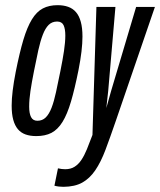

<svg xmlns="http://www.w3.org/2000/svg" viewBox="-20 -517 616 739"><path d="M282.2 -247.6Q267.6 -174.8 253.2 -126Q238.8 -77.1 220.5 -47.6Q202.1 -18.1 178 -5.6Q153.8 6.8 119.6 6.8Q96.2 6.8 78.4 0.5Q60.5 -5.9 48.8 -19.8Q37.1 -33.7 31 -55.9Q24.9 -78.1 24.9 -110.4Q24.9 -136.2 28.8 -168.2Q32.7 -200.2 40.5 -240.2Q55.2 -314 69.8 -363.3Q84.5 -412.6 102.8 -442.4Q121.1 -472.2 145 -484.6Q168.9 -497.1 201.7 -497.1Q224.6 -497.1 242.4 -490.7Q260.3 -484.4 272.5 -470.2Q284.7 -456.1 291 -432.9Q297.4 -409.7 297.4 -376Q297.4 -324.7 282.2 -247.6ZM212.4 -243.2Q221.2 -286.6 226.3 -320.8Q231.4 -355 231.4 -379.9Q231.4 -406.2 224.6 -420.2Q217.8 -434.1 199.7 -434.1Q180.2 -434.1 167.2 -421.1Q154.3 -408.2 144.8 -383.5Q135.3 -358.9 127.4 -323.5Q119.6 -288.1 110.8 -243.2Q102.1 -199.7 97.2 -166.7Q92.3 -133.8 92.3 -106.4Q92.3 -80.1 99.6 -66.2Q106.9 -52.2 124 -52.2Q143.1 -52.2 156 -64.9Q168.9 -77.6 178.5 -102.3Q188 -127 195.6 -162.4Q203.1 -197.8 212.4 -243.2ZM576.2 -490.2 425.8 -51.8Q403.8 12.2 386 59.6Q368.2 106.9 346.7 138.4Q325.2 169.9 296.6 185.8Q268.1 201.7 224.1 202.1Q205.6 202.1 189.5 197.8L203.1 130.9Q217.3 134.3 231 134.3Q252 134.3 266.8 125Q281.7 115.7 293.2 98.6Q304.7 81.5 314.5 57.4Q324.2 33.2 335.9 2.4L351.1 -490.2H424.3L396.5 -167L389.2 -101.1L407.7 -167L503.9 -490.2Z"/></svg>

Font: Code New Roman
Style: Italic
Weight: 400
Italic angle: -11°
Monospace: yes
Designer: Sam Radian
Foundry: Code New Roman
Version: Version 1.508 October 19, 2014